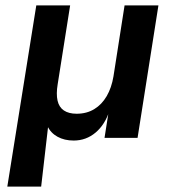

<svg xmlns="http://www.w3.org/2000/svg" viewBox="-20 -509 640 709"><path d="M7 180 114 -489H239L193 -198Q187 -162 192.5 -137.5Q198 -113 216 -101Q234 -89 263 -89Q300 -89 328 -106Q356 -123 374 -154Q392 -185 399 -227L440 -489H565L488 0H366L382 -102H385Q368 -49 333 -19.5Q298 10 252 10Q218 10 192.5 -4Q167 -18 155 -44L158 -45L132 180Z"/></svg>

Font: Nunito Sans 12pt ExtraLight
Style: Italic
Weight: 200
Italic angle: -9°
Designer: Vernon Adams
Foundry: Vernon Adams
Version: Version 3.101;gftools[0.9.27]